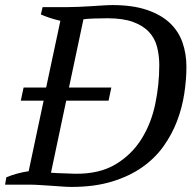

<svg xmlns="http://www.w3.org/2000/svg" viewBox="-40 -728 762 757"><path d="M-20 0 -15 -29Q26 -46 73 -53L132 -331H42L53 -383H142L198 -646Q176 -651 156.5 -657.5Q137 -664 121 -671L128 -700H229Q246 -700 269.5 -701Q293 -702 317.5 -703.5Q342 -705 365 -706.5Q388 -708 403 -708Q483 -708 539 -689Q595 -670 629.5 -637.5Q664 -605 679.5 -560.5Q695 -516 695 -465Q695 -414 686.5 -358.5Q678 -303 658 -250.5Q638 -198 604.5 -151Q571 -104 520.5 -68.5Q470 -33 401 -12Q332 9 242 9Q227 9 206.5 7.5Q186 6 163 4.5Q140 3 117 1.5Q94 0 75 0ZM383 -656Q357 -656 330 -655Q303 -654 289 -652L232 -383H399L388 -331H221L161 -47Q171 -46 185.5 -45.5Q200 -45 214.5 -44.5Q229 -44 240.5 -43.5Q252 -43 258 -43Q352 -42 415.5 -80Q479 -118 517.5 -179.5Q556 -241 572 -317.5Q588 -394 588 -471Q588 -510 579 -544Q570 -578 547 -602.5Q524 -627 484.5 -641.5Q445 -656 383 -656Z"/></svg>

Font: PTSerifItalic
Style: Italic
Weight: 400
Italic angle: -12°
Designer: A.Korolkova, O.Umpeleva, V.Yefimov
Foundry: ParaType Ltd
Version: Version 1.000W OFL